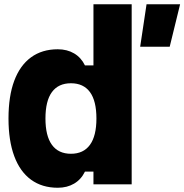

<svg xmlns="http://www.w3.org/2000/svg" viewBox="-20 -868 868 904"><path d="M252 16Q178 16 126 -22Q74 -60 47 -133Q20 -206 20 -310Q20 -415 47 -487.5Q74 -560 126 -598Q178 -636 252 -636Q296 -636 329 -616.5Q362 -597 380 -560H420V-848H600V0H420V-60H380Q362 -23 329 -3.5Q296 16 252 16ZM434 -310Q434 -393 403.5 -434.5Q373 -476 314 -476Q255 -476 224.5 -434.5Q194 -393 194 -310Q194 -228 224.5 -186Q255 -144 314 -144Q373 -144 403.5 -186Q434 -228 434 -310ZM640 -648 670 -848H828L779 -648Z"/></svg>

Font: Martian Mono SemiExpanded ExtraBold
Style: Regular
Weight: 800
Width: 6
Designer: Roman Shamin
Foundry: Evil Martians
Version: Version 1.000